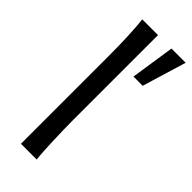

<svg xmlns="http://www.w3.org/2000/svg" viewBox="-252 -822 863 863"><g transform="rotate(45 179.5 -390.5)"><path d="M358.9 -781.2 295.4 -571.3H236.8L268.6 -781.2ZM183.1 -231.9Q183.1 -208.5 183.8 -176.8Q184.6 -145 185.8 -112.3Q187 -79.6 188.7 -49.8Q190.4 -20 192.9 0H92.8V-551.8Q92.8 -623 90.3 -680.9Q87.9 -738.8 83 -781.2H183.1Z"/></g></svg>

Font: Andika FrenchTight
Style: Regular
Weight: 400
Designer: Victor Gaultney, Annie Olsen, Julie Remington, Don Collingsworth, Eric Hays, Becca Hirsbrunner
Foundry: SIL International
Version: Version 5.000 ; Dig1 Dig4Opn Dig7 LnSpcTght